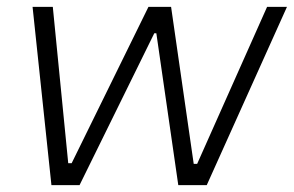

<svg xmlns="http://www.w3.org/2000/svg" viewBox="-20 -540 857 560"><path d="M130 0H212L430 -443H436L500 0H583L817 -520H759L555 -62H545L479 -520H413L189 -64H179L134 -520H75Z"/></svg>

Font: Fixel Display 20240404 Light
Style: Italic
Weight: 300
Italic angle: -10°
Designer: AlfaBravo + MacPaw
Foundry: Kyrylo Tkachov, Marchela Mozhyna, Serhii Makarenko, Maria Weinstein, Zakhar Kryvoshyya
Version: Version 1.211;Glyphs 3.2 (3225)